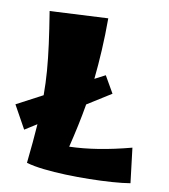

<svg xmlns="http://www.w3.org/2000/svg" viewBox="-119 -831 791 901"><g transform="rotate(10 276.5 -380.0)"><path d="M66 -25Q72 -79 76 -125Q80 -171 83 -212L26 -176L-35 -286L88 -351Q88 -409 83.5 -466.5Q79 -524 70 -591.5Q61 -659 47 -745L324 -759Q324 -679 320 -607Q316 -535 309 -468L359 -494L405 -414L292 -343Q283 -290 272 -238.5Q261 -187 248 -134Q314 -136 386 -147.5Q458 -159 541 -181L561 -15Q525 -9 474.5 -5.5Q424 -2 367.5 -1Q311 0 254.5 -2Q198 -4 149 -9.5Q100 -15 66 -25Z"/></g></svg>

Font: Marhey ExtraBold
Style: Regular
Weight: 800
Designer: Nur Syamsi & Bustanul Arifin
Foundry: Namelatype
Version: Version 1.000; ttfautohint (v1.8.4.7-5d5b)